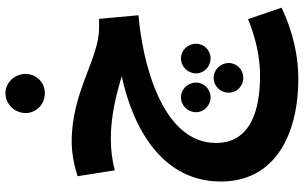

<svg xmlns="http://www.w3.org/2000/svg" viewBox="-220 -596 1088 687"><g transform="rotate(-90 323.5 -253.0)"><path d="M333 -636C371 -636 402 -666 402 -705C402 -744 371 -777 333 -777C294 -777 262 -744 262 -705C262 -666 294 -636 333 -636ZM385 271C458 271 547 255 639 211L598 91C529 119 462 134 396 134C270 134 155 99 155 -24C155 -218 446 -287 612 -301L599 -442H567C455 -442 339 -540 160 -540C117 -540 74 -531 36 -519L57 -386C88 -394 129 -400 170 -400C255 -400 333 -379 394 -361C200 -319 17 -212 17 -6C17 188 186 271 385 271ZM319 -43C347 -43 371 -66 371 -95C371 -125 347 -149 319 -149C289 -149 265 -125 265 -95C265 -66 289 -43 319 -43ZM458 -43C486 -43 510 -66 510 -95C510 -125 486 -149 458 -149C428 -149 404 -125 404 -95C404 -66 428 -43 458 -43ZM388 74C417 74 441 51 441 22C441 -8 417 -32 388 -32C358 -32 335 -8 335 22C335 51 358 74 388 74Z"/></g></svg>

Font: Noto Sans Arabic UI SmCn
Style: Bold
Weight: 700
Width: 4
Designer: Monotype Design Team, Nadine Chahine and Nizar Qandah
Foundry: Monotype Imaging Inc.
Version: Version 2.010